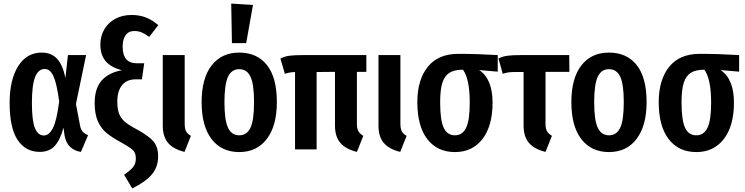

<svg xmlns="http://www.w3.org/2000/svg" viewBox="-20 -838 4177 1077"><path d="M347 -401 361 -529H463L406 -255L429 -134Q433 -112 444 -99.5Q455 -87 474 -80L434 14Q397 9 373 -14.5Q349 -38 342 -79L336 -122Q318 -54 287.5 -20Q257 14 203 14Q123 14 78.5 -53.5Q34 -121 34 -260Q34 -391 82 -467Q130 -543 214 -543Q268 -543 300 -508.5Q332 -474 347 -401ZM159 -260Q159 -161 176 -119.5Q193 -78 226 -78Q255 -78 276.5 -119Q298 -160 312 -269Q298 -372 279.5 -411.5Q261 -451 231 -451Q195 -451 177 -406Q159 -361 159 -260Z M868 -697 817 -631Q793 -648 775 -656Q757 -664 734 -664Q701 -664 684.5 -640.5Q668 -617 668 -576Q668 -483 748 -483H789L776 -393H742Q691 -393 664.5 -360Q638 -327 638 -267Q638 -225 648.5 -199Q659 -173 681.5 -154Q704 -135 750 -111Q814 -76 840.5 -45Q867 -14 867 39Q867 98 832.5 139.5Q798 181 722 219L676 142Q709 120 725.5 100.5Q742 81 742 52Q742 32 736 19Q730 6 713.5 -6Q697 -18 663 -37Q610 -66 579.5 -90.5Q549 -115 530 -155.5Q511 -196 511 -260Q511 -342 550.5 -386.5Q590 -431 664 -444Q602 -460 572.5 -495Q543 -530 543 -588Q543 -636 565.5 -674Q588 -712 627.5 -733Q667 -754 718 -754Q763 -754 798.5 -740Q834 -726 868 -697Z M1016 -145Q1016 -117 1023.5 -102Q1031 -87 1051 -76L1015 14Q953 -1 923 -36Q893 -71 893 -134V-529H1016Z M1533 -265Q1533 -133 1477 -59Q1421 15 1322 15Q1223 15 1167 -57.5Q1111 -130 1111 -265Q1111 -399 1167 -471Q1223 -543 1322 -543Q1422 -543 1477.5 -473Q1533 -403 1533 -265ZM1239 -265Q1239 -164 1259 -121.5Q1279 -79 1322 -79Q1365 -79 1385 -121.5Q1405 -164 1405 -265Q1405 -366 1385 -408Q1365 -450 1322 -450Q1279 -450 1259 -407.5Q1239 -365 1239 -265ZM1277 -818 1399 -810 1361 -596H1281Z M1982 -435V-145Q1982 -117 1990 -102.5Q1998 -88 2018 -76L1982 14Q1920 -1 1889.5 -36Q1859 -71 1859 -134V-435L1756 -434V0H1635V-434Q1616 -433 1604.5 -431Q1593 -429 1578 -424L1553 -510Q1575 -521 1601 -525Q1627 -529 1678 -529H2035V-435Z M2226 -145Q2226 -117 2233.5 -102Q2241 -87 2261 -76L2225 14Q2163 -1 2133 -36Q2103 -71 2103 -134V-529H2226Z M2772 -436 2668 -445Q2743 -395 2743 -262Q2743 -132 2686.5 -58.5Q2630 15 2532 15Q2433 15 2377 -57.5Q2321 -130 2321 -265Q2321 -390 2379.5 -463Q2438 -536 2551 -536Q2656 -536 2772 -529ZM2615 -262Q2615 -395 2577 -447Q2529 -447 2501.5 -430Q2474 -413 2461.5 -374Q2449 -335 2449 -264Q2449 -163 2469 -121Q2489 -79 2532 -79Q2574 -79 2594.5 -121Q2615 -163 2615 -262Z M3076 -76 3040 14Q2978 -1 2947.5 -36Q2917 -71 2917 -134V-434H2871Q2845 -434 2832 -432Q2819 -430 2800 -424L2776 -510Q2798 -521 2824 -525Q2850 -529 2901 -529H3173L3174 -435H3040V-145Q3040 -117 3048 -102.5Q3056 -88 3076 -76Z M3607 -265Q3607 -133 3551 -59Q3495 15 3396 15Q3297 15 3241 -57.5Q3185 -130 3185 -265Q3185 -399 3241 -471Q3297 -543 3396 -543Q3496 -543 3551.5 -473Q3607 -403 3607 -265ZM3313 -265Q3313 -164 3333 -121.5Q3353 -79 3396 -79Q3439 -79 3459 -121.5Q3479 -164 3479 -265Q3479 -366 3459 -408Q3439 -450 3396 -450Q3353 -450 3333 -407.5Q3313 -365 3313 -265Z M4126 -436 4022 -445Q4097 -395 4097 -262Q4097 -132 4040.5 -58.5Q3984 15 3886 15Q3787 15 3731 -57.5Q3675 -130 3675 -265Q3675 -390 3733.5 -463Q3792 -536 3905 -536Q4010 -536 4126 -529ZM3969 -262Q3969 -395 3931 -447Q3883 -447 3855.5 -430Q3828 -413 3815.5 -374Q3803 -335 3803 -264Q3803 -163 3823 -121Q3843 -79 3886 -79Q3928 -79 3948.5 -121Q3969 -163 3969 -262Z"/></svg>

Font: Fira Sans Extra Condensed Medium
Style: Regular
Weight: 500
Width: 1
Designer: Carrois Corporate & Edenspiekermann AG
Foundry: Carrois Corporate GbR & Edenspiekermann AG
Version: Version 4.203